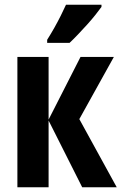

<svg xmlns="http://www.w3.org/2000/svg" viewBox="-20 -786 511 806"><path d="M318 -547H458L313 -286L470 0H325L184 -280V0H53V-547H184V-284ZM406 -757Q396 -743 380.5 -723.5Q365 -704 346 -683Q327 -662 308 -642Q289 -622 272 -606H178V-619Q195 -646 209 -671Q223 -696 235 -720Q247 -744 257 -766H406Z"/></svg>

Font: Noto Sans Display ExtraCondensed
Style: Bold
Weight: 700
Width: 2
Designer: Monotype Design Team
Foundry: Monotype Imaging Inc.
Version: Version 2.003